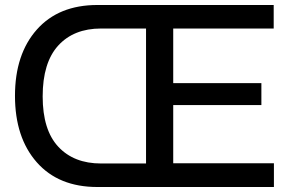

<svg xmlns="http://www.w3.org/2000/svg" viewBox="-20 -749 1167 769"><path d="M370.1 0Q214.4 0 127.2 -99.1Q40 -198.2 40 -365.2Q40 -531.7 127.4 -630.4Q214.8 -729 370.1 -729H1076.2V-634.8H673.8V-416H1026.9V-328.1H673.8V-95.2H1077.1V0ZM150.9 -362.8Q150.9 -228.5 213.4 -161.4Q275.9 -94.2 384.8 -94.2H564.9V-634.8H384.8Q275.4 -634.8 213.1 -566.4Q150.9 -498 150.9 -362.8Z"/></svg>

Font: Lumene Sans Medium
Style: Regular
Weight: 500
Designer: Deni Anggara
Version: Version 1.003;Glyphs 3.1.2 (3151)